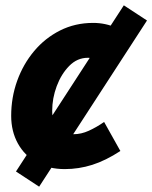

<svg xmlns="http://www.w3.org/2000/svg" viewBox="-20 -623 572 721"><path d="M22 -188Q22 -257 44.5 -319.5Q67 -382 108 -431Q149 -480 205.5 -508.5Q262 -537 330 -537Q376 -537 417.5 -518.5Q459 -500 483 -474L392 -372Q376 -389 354 -397.5Q332 -406 310 -406Q270 -406 240 -375.5Q210 -345 193 -299.5Q176 -254 176 -207Q176 -164 197 -141.5Q218 -119 256 -119Q285 -119 313.5 -132Q342 -145 371 -165L432 -56Q377 -20 326.5 -4Q276 12 223 12Q163 12 117.5 -13.5Q72 -39 47 -84.5Q22 -130 22 -188ZM445 -603 532 -546 127 78 40 21Z"/></svg>

Font: Radio Canada
Style: Bold Italic
Weight: 700
Italic angle: -12°
Designer: Charles Daoud, Etienne Aubert Bonn, Alexandre Saumier Demers, Jacques Le Bailly
Foundry: Radio-Canada
Version: Version 2.104; ttfautohint (v1.8.4.7-5d5b);gftools[0.9.28.de